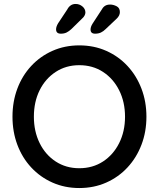

<svg xmlns="http://www.w3.org/2000/svg" viewBox="-20 -939 801 969"><path d="M719 -350Q719 -274 694 -208.5Q669 -143 623.5 -94Q578 -45 516 -17.5Q454 10 380 10Q307 10 245 -17.5Q183 -45 137.5 -94Q92 -143 67.5 -208.5Q43 -274 43 -350Q43 -426 67.5 -491.5Q92 -557 137.5 -606Q183 -655 245 -682.5Q307 -710 380 -710Q454 -710 516 -682.5Q578 -655 623.5 -606Q669 -557 694 -491.5Q719 -426 719 -350ZM611 -350Q611 -424 581.5 -483Q552 -542 500 -576Q448 -610 380 -610Q313 -610 261 -576Q209 -542 180 -483.5Q151 -425 151 -350Q151 -276 180 -217Q209 -158 261 -124Q313 -90 380 -90Q448 -90 500 -124Q552 -158 581.5 -217Q611 -276 611 -350ZM287 -769Q263 -769 263 -791Q263 -804 273 -821L320 -892Q326 -904 336.5 -911.5Q347 -919 362 -919Q381 -919 396 -906.5Q411 -894 411 -876Q411 -869 407 -861Q403 -853 395 -846L340 -792Q328 -781 316 -775Q304 -769 287 -769ZM460 -769Q437 -769 437 -790Q437 -804 448 -821L495 -893Q501 -904 511 -910Q521 -916 536 -916Q552 -916 568.5 -907.5Q585 -899 585 -878Q585 -869 581 -861Q577 -853 570 -846L513 -792Q502 -781 489.5 -775Q477 -769 460 -769Z"/></svg>

Font: Quicksand SemiBold
Style: Regular
Weight: 600
Designer: Andrew Paglinawan
Foundry: Andrew Paglinawan
Version: Version 3.004